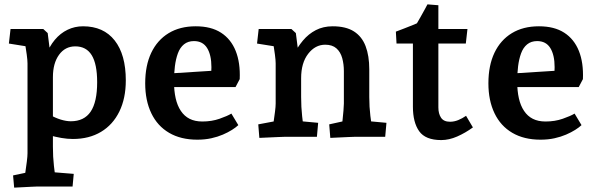

<svg xmlns="http://www.w3.org/2000/svg" viewBox="-20 -627 2736 880"><path d="M44.9 233 39.9 177 148.5 154 90.1 199Q92.7 186.5 96.2 162.7Q99.7 138.9 102.9 114.2Q106.1 89.5 106.1 75.5V-336.3Q106.1 -350.5 102.6 -376.5Q99.1 -402.5 94.8 -428.2Q90.5 -453.9 88.5 -465.2L147.3 -407.1L20.7 -427.4L28.3 -494H178.4L198.6 -475.4L213.6 -355.5L189.2 -369.5Q205.5 -413.7 231.1 -444.3Q256.6 -474.8 289.6 -490.6Q322.5 -506.5 360.5 -506.5Q454.6 -506.5 505.6 -441.6Q556.6 -376.8 556.6 -258.5Q556.6 -176.2 527 -115.7Q497.3 -55.2 442.9 -22.6Q388.5 10 314 10Q289.1 10 261.5 5.3Q234 0.5 206.2 -7.2L205.3 -102.4Q232.7 -86.9 258.1 -79Q283.5 -71.2 304.5 -71.2Q365.7 -71.2 395.5 -115.3Q425.3 -159.5 425.3 -249.9Q425.3 -333.5 400.4 -374Q375.5 -414.5 325 -414.5Q278.5 -414.5 250.5 -375.8Q222.5 -337 222.5 -273.3V45.5Q222.5 92.2 227.2 133.5Q232 174.8 235.6 196.6L178.3 158.6L318 169.9L312.6 228H147.7Q140.9 228 123.8 229Q106.6 230 85.4 231Q64.2 232 44.9 233Z M884.3 13.2Q808.6 13.2 755.1 -18.2Q701.5 -49.6 673.5 -108Q645.5 -166.3 645.5 -245Q645.5 -326.6 673.2 -385Q701 -443.3 752.8 -474.9Q804.6 -506.5 877 -506.5Q947.6 -506.5 993.1 -477.1Q1038.5 -447.8 1060.2 -393.6Q1081.9 -339.4 1078.7 -264.4L1059.5 -227.9H762.9L763.5 -290.7L1000.4 -305.7L942.3 -251Q944.8 -268.5 946.9 -285.1Q949 -301.7 949 -319.3Q949 -374.8 929.3 -406.8Q909.6 -438.7 868.9 -438.7Q841.5 -438.7 823.1 -423.7Q804.8 -408.7 795.3 -382.5Q785.7 -356.3 781.6 -323.3Q777.5 -290.4 777.5 -253.5Q777.5 -210.3 785.2 -176.4Q792.9 -142.5 809 -118.6Q825 -94.6 849.2 -82.4Q873.5 -70.1 907.5 -70.1Q950.1 -70.1 986.2 -82.7Q1022.4 -95.3 1040.5 -106.4L1072.3 -53.5Q1061.3 -43.1 1043.3 -31.7Q1025.4 -20.4 1001.6 -10.1Q977.8 0.2 948.5 6.7Q919.1 13.2 884.3 13.2Z M1168.7 5 1163.7 -57 1285.9 -80 1227.5 -29Q1230.1 -41.5 1233.6 -65.3Q1237.1 -89.1 1240.3 -113.8Q1243.5 -138.5 1243.5 -152.5V-336.3Q1243.5 -350.5 1240.1 -376.5Q1236.8 -402.5 1232.5 -428.2Q1228.2 -453.9 1226.2 -465.2L1284.6 -407.1L1158.1 -427.4L1165.6 -494H1315.7L1336 -475.4L1357.6 -305.6L1322.9 -370Q1342.4 -409.9 1368.1 -440.7Q1393.8 -471.5 1427.7 -489Q1461.6 -506.5 1504.7 -506.5Q1565.5 -506.5 1602.2 -483Q1638.8 -459.6 1655.6 -415.6Q1672.5 -371.5 1672.5 -309.2V-182.5Q1672.5 -136.5 1677.5 -96.1Q1682.6 -55.6 1685.6 -35.6L1628.6 -75.4L1751.2 -64.1L1745.5 0H1606.6Q1598.8 0 1578.9 1Q1559 2 1535.9 3Q1512.8 4 1493.9 5L1488.9 -57L1600.4 -81.6L1544.9 -35.7Q1547.3 -50.8 1549.8 -74.2Q1552.4 -97.6 1554.2 -119.7Q1556.1 -141.8 1556.1 -152.5V-300.6Q1556.1 -333.2 1548.4 -360.9Q1540.7 -388.6 1521.9 -405.4Q1503 -422.1 1470.5 -422.1Q1424.7 -422.1 1392.5 -380.5Q1360.2 -338.8 1360.2 -268.6V-182.5Q1360.2 -135.8 1364.8 -94.5Q1369.4 -53.2 1373 -31.4L1315.6 -75.4L1438.2 -64.1L1432.5 0H1285.1Q1278.3 0 1257.7 1Q1237.1 2 1212.7 3Q1188.4 4 1168.7 5Z M2002.3 15Q1930.2 15 1901.3 -25.5Q1872.5 -65.9 1872.5 -138V-479.5L1922.9 -427.4H1797.4L1794.4 -482Q1810.5 -488.3 1833 -496.7Q1855.5 -505.1 1878.2 -514.6Q1900.9 -524.2 1915.5 -532L1871.9 -490.7Q1878.8 -499.9 1888.3 -515.7Q1897.7 -531.5 1907.7 -549.5Q1917.6 -567.4 1926.3 -583Q1934.9 -598.7 1939.2 -607L1989.2 -603V-134.6Q1989.2 -105.7 2001.5 -87.4Q2013.8 -69 2042.7 -69Q2061.5 -69 2080.3 -76.6Q2099 -84.3 2116.1 -96.2L2147.5 -43Q2112.8 -17.8 2075.5 -1.4Q2038.1 15 2002.3 15ZM1970.3 -427.4V-494H2122.5L2115 -427.4Z M2457.3 13.2Q2381.6 13.2 2328.1 -18.2Q2274.5 -49.6 2246.5 -108Q2218.5 -166.3 2218.5 -245Q2218.5 -326.6 2246.2 -385Q2274 -443.3 2325.8 -474.9Q2377.6 -506.5 2450 -506.5Q2520.6 -506.5 2566.1 -477.1Q2611.5 -447.8 2633.2 -393.6Q2654.9 -339.4 2651.7 -264.4L2632.5 -227.9H2335.9L2336.5 -290.7L2573.4 -305.7L2515.3 -251Q2517.8 -268.5 2519.9 -285.1Q2522 -301.7 2522 -319.3Q2522 -374.8 2502.3 -406.8Q2482.6 -438.7 2441.9 -438.7Q2414.5 -438.7 2396.1 -423.7Q2377.8 -408.7 2368.3 -382.5Q2358.7 -356.3 2354.6 -323.3Q2350.5 -290.4 2350.5 -253.5Q2350.5 -210.3 2358.2 -176.4Q2365.9 -142.5 2382 -118.6Q2398 -94.6 2422.2 -82.4Q2446.5 -70.1 2480.5 -70.1Q2523.1 -70.1 2559.2 -82.7Q2595.4 -95.3 2613.5 -106.4L2645.3 -53.5Q2634.3 -43.1 2616.3 -31.7Q2598.4 -20.4 2574.6 -10.1Q2550.8 0.2 2521.5 6.7Q2492.1 13.2 2457.3 13.2Z"/></svg>

Font: Andada Pro
Style: Regular
Weight: 400
Designer: Carolina Giovagnoli
Foundry: Huerta Tipografica
Version: Version 3.003